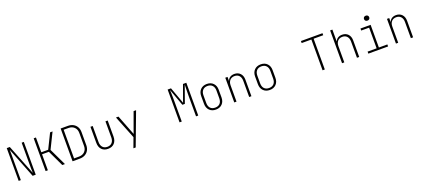

<svg xmlns="http://www.w3.org/2000/svg" viewBox="84 -2301 8832 4017"><g transform="rotate(-20 4500.0 -292.5)"><path d="M110 0V-730H178L446 -55Q445 -75 444 -99Q443 -123 442.5 -143Q442 -163 442 -170V-730H490V0H421L156 -675Q157 -661 157.5 -629.5Q158 -598 158 -560V0Z M710 0V-730H760V-401H913L1075 -730H1130L958 -381L1140 0H1081L912 -356H760V0Z M1310 0V-730H1470Q1538 -730 1588.5 -702.5Q1639 -675 1667 -625.5Q1695 -576 1695 -510V-220Q1695 -154 1667 -104.5Q1639 -55 1588.5 -27.5Q1538 0 1470 0ZM1360 -46H1470Q1549 -46 1597 -93.5Q1645 -141 1645 -220V-510Q1645 -588 1596.5 -636Q1548 -684 1470 -684H1360Z M2099 10Q2010 10 1959 -44.5Q1908 -99 1908 -194V-550H1958V-194Q1958 -119 1995.5 -77Q2033 -35 2099 -35Q2166 -35 2204 -77Q2242 -119 2242 -194V-550H2292V-194Q2292 -100 2240.5 -45Q2189 10 2099 10Z M2599 180 2680 -39 2476 -550H2532L2668 -200Q2679 -172 2690 -144Q2701 -116 2706 -101Q2712 -116 2722 -144.5Q2732 -173 2742 -202L2869 -550H2924L2650 180Z M3692 0V-730H3767L3869 -450Q3877 -428 3886.5 -402Q3896 -376 3901 -359Q3906 -376 3915.5 -402Q3925 -428 3933 -450L4034 -730H4108V0H4059V-440Q4059 -491 4060 -541.5Q4061 -592 4062 -635Q4063 -678 4064 -705L3928 -325H3873L3735 -705Q3737 -678 3738 -635Q3739 -592 3740 -541.5Q3741 -491 3741 -440V0Z M4500 10Q4412 10 4358.5 -44.5Q4305 -99 4305 -190V-360Q4305 -451 4358.5 -505.5Q4412 -560 4500 -560Q4589 -560 4642 -505.5Q4695 -451 4695 -360V-190Q4695 -99 4642 -44.5Q4589 10 4500 10ZM4500 -34Q4569 -34 4607 -75Q4645 -116 4645 -190V-360Q4645 -434 4606.5 -475Q4568 -516 4500 -516Q4432 -516 4393.5 -475Q4355 -434 4355 -360V-190Q4355 -116 4393 -75Q4431 -34 4500 -34Z M4910 0V-550H4960V-456Q4974 -504 5014 -532Q5054 -560 5113 -560Q5194 -560 5243 -508Q5292 -456 5292 -367V0H5242V-360Q5242 -434 5204.5 -475.5Q5167 -517 5103 -517Q5037 -517 4998.5 -475Q4960 -433 4960 -360V0Z M5700 10Q5612 10 5558.5 -44.5Q5505 -99 5505 -190V-360Q5505 -451 5558.5 -505.5Q5612 -560 5700 -560Q5789 -560 5842 -505.5Q5895 -451 5895 -360V-190Q5895 -99 5842 -44.5Q5789 10 5700 10ZM5700 -34Q5769 -34 5807 -75Q5845 -116 5845 -190V-360Q5845 -434 5806.5 -475Q5768 -516 5700 -516Q5632 -516 5593.5 -475Q5555 -434 5555 -360V-190Q5555 -116 5593 -75Q5631 -34 5700 -34Z M6876 0V-685H6660V-730H7140V-685H6926V0Z M7310 0V-730H7360V-470H7364Q7380 -512 7419 -536Q7458 -560 7513 -560Q7594 -560 7643 -508Q7692 -456 7692 -367V0H7642V-360Q7642 -434 7604.5 -475.5Q7567 -517 7503 -517Q7437 -517 7398.5 -475Q7360 -433 7360 -360V0Z M7895 0V-45H8096V-505H7920V-550H8146V-45H8335V0ZM8115 -655Q8089 -655 8073 -670Q8057 -685 8057 -710Q8057 -735 8073 -750Q8089 -765 8115 -765Q8141 -765 8157 -750Q8173 -735 8173 -710Q8173 -685 8157 -670Q8141 -655 8115 -655Z M8510 0V-550H8560V-456Q8574 -504 8614 -532Q8654 -560 8713 -560Q8794 -560 8843 -508Q8892 -456 8892 -367V0H8842V-360Q8842 -434 8804.5 -475.5Q8767 -517 8703 -517Q8637 -517 8598.5 -475Q8560 -433 8560 -360V0Z"/></g></svg>

Font: NKDuy Mono Thin
Style: Regular
Weight: 100
Monospace: yes
Designer: NKDuy
Foundry: NKDuy
Version: Version 2.251; ttfautohint (v1.8.4.7-5d5b)